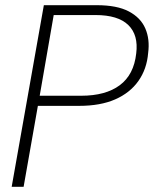

<svg xmlns="http://www.w3.org/2000/svg" viewBox="-20 -720 593 740"><path d="M25 0 149 -700H353Q431 -700 476.5 -676Q522 -652 540 -610.5Q558 -569 551 -516Q546 -454 513.5 -408Q481 -362 424 -337Q367 -312 285 -312H126L71 0ZM133 -351H293Q387 -351 441.5 -391.5Q496 -432 505 -514Q514 -585 474.5 -623.5Q435 -662 348 -662H187Z"/></svg>

Font: DM Sans 28pt ExtraLight
Style: Italic
Weight: 250
Italic angle: -10°
Version: Version 4.004;gftools[0.9.30]